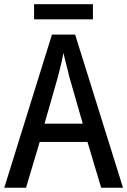

<svg xmlns="http://www.w3.org/2000/svg" viewBox="-20 -877 595 897"><path d="M452.6 0 388.7 -213.9H165.5L101.6 0H0L222.7 -715.3H331.1L554.7 0ZM366.7 -299.3 303.7 -518.6Q300.3 -533.7 295.2 -553.7Q290 -573.7 284.9 -594Q279.8 -614.3 276.4 -629.9Q273.4 -611.8 268.8 -592Q264.2 -572.3 259.5 -553.5Q254.9 -534.7 251 -519.5L188 -299.3ZM414.1 -857.4V-786.6H139.2V-857.4Z"/></svg>

Font: Open Sans SemiCondensed Medium
Style: Regular
Weight: 500
Width: 4
Designer: Monotype Design Team
Foundry: Monotype Imaging Inc.
Version: Version 3.000